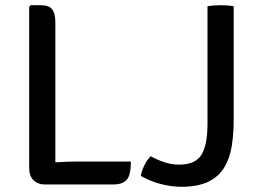

<svg xmlns="http://www.w3.org/2000/svg" viewBox="-20 -707 996 737"><path d="M192.5 1H150.5Q125 1 108.5 -15.5Q92 -32 92 -62.5V-681L98 -687H137Q168 -687 180.2 -671.2Q192.5 -655.5 192.5 -622.5ZM482.5 -87Q482.5 -35.5 466.8 -17.2Q451 1 415 1H150.5L99 -73.5Q143 -80.5 192.2 -83.8Q241.5 -87 281 -87ZM558.5 -107.5Q581.5 -94 610.5 -84.5Q639.5 -75 667.5 -75Q729.5 -75 753 -112.5Q776.5 -150 776.5 -232V-683Q787.5 -685 801.5 -686Q815.5 -687 827.5 -687Q839.5 -687 853 -686Q866.5 -685 877 -683V-247Q877 -193 869.5 -146Q862 -99 840.8 -64Q819.5 -29 779.8 -9.5Q740 10 675.5 10Q637 10 595 -1.2Q553 -12.5 520.5 -32Q524.5 -53 534.2 -72.8Q544 -92.5 558.5 -107.5Z"/></svg>

Font: Signika Negative Light
Style: Regular
Weight: 400
Version: Version 2.001